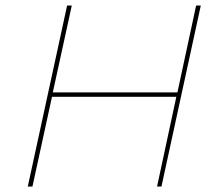

<svg xmlns="http://www.w3.org/2000/svg" viewBox="-20 -678 777 698"><path d="M710 -658 567 0H551L621 -326H169L98 0H81L224 -658H241L172 -342H625L693 -658Z"/></svg>

Font: Ysabeau Thin
Style: Italic
Weight: 200
Italic angle: -12°
Designer: Christian Thalmann (Catharsis Fonts)
Version: Version 0.003